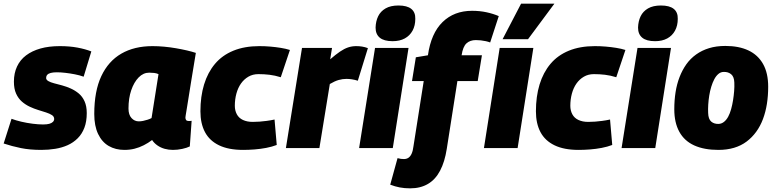

<svg xmlns="http://www.w3.org/2000/svg" viewBox="-43 -809 4239 1049"><path d="M-23 -25 20 -160Q44 -151 74 -144Q104 -137 135.5 -133Q167 -129 192 -129Q213 -129 226 -132.5Q239 -136 246 -143Q253 -150 253 -159Q253 -172 241 -180Q229 -188 209 -194.5Q189 -201 166 -208Q143 -215 119.5 -226Q96 -237 76.5 -254Q57 -271 45 -297.5Q33 -324 33 -363Q33 -409 50 -445.5Q67 -482 99.5 -506.5Q132 -531 178 -544Q224 -557 284 -557Q337 -557 380 -549Q423 -541 456 -528L414 -390Q392 -398 366 -403Q340 -408 314.5 -411Q289 -414 268 -414Q247 -414 234 -410.5Q221 -407 215 -400Q209 -393 209 -383Q209 -373 221 -366Q233 -359 252.5 -354Q272 -349 296 -342.5Q320 -336 343.5 -325.5Q367 -315 387 -298.5Q407 -282 419 -255.5Q431 -229 431 -191Q431 -145 418 -111Q405 -77 381.5 -53.5Q358 -30 327 -16Q296 -2 259 4Q222 10 183 10Q120 10 71 0Q22 -10 -23 -25Z M902 10Q878 10 856.5 4Q835 -2 817 -14.5Q799 -27 788 -44Q767 -28 742.5 -15.5Q718 -3 692 3.5Q666 10 637 10Q588 10 551 -11.5Q514 -33 493 -77Q472 -121 472 -186Q472 -311 510.5 -393Q549 -475 620 -516Q691 -557 790 -557Q821 -557 853.5 -554Q886 -551 918 -545.5Q950 -540 978 -533.5Q1006 -527 1027 -520Q1012 -430 1002 -368Q992 -306 986 -268Q980 -230 976.5 -209Q973 -188 971.5 -178.5Q970 -169 970 -167Q970 -158 974 -153Q978 -148 987 -148Q991 -148 995.5 -148Q1000 -148 1004 -149L994 -9Q978 -1 952.5 4.5Q927 10 902 10ZM785 -164 823 -404Q812 -409 799 -410.5Q786 -412 772 -412Q740 -412 714.5 -386Q689 -360 674 -316Q659 -272 659 -216Q659 -182 675.5 -164Q692 -146 715 -146Q727 -146 739 -148.5Q751 -151 763.5 -155Q776 -159 785 -164Z M1285 10Q1206 10 1154 -15Q1102 -40 1077 -87Q1052 -134 1052 -201Q1052 -282 1072 -347.5Q1092 -413 1131.5 -460Q1171 -507 1232 -532Q1293 -557 1374 -557Q1404 -557 1433.5 -554.5Q1463 -552 1491 -547.5Q1519 -543 1541 -536L1491 -387Q1459 -397 1429.5 -400.5Q1400 -404 1369 -404Q1338 -404 1314 -390Q1290 -376 1273.5 -352.5Q1257 -329 1248.5 -297.5Q1240 -266 1240 -231Q1240 -205 1251 -184.5Q1262 -164 1284.5 -153.5Q1307 -143 1338 -143Q1358 -143 1376 -144.5Q1394 -146 1414 -148.5Q1434 -151 1457 -156L1469 -17Q1443 -7 1411.5 -1Q1380 5 1347.5 7.5Q1315 10 1285 10Z M1771 -547 1761 -485Q1791 -511 1814.5 -527Q1838 -543 1859 -550Q1880 -557 1903 -557Q1920 -557 1935.5 -554.5Q1951 -552 1967 -546L1912 -368Q1896 -373 1880 -375.5Q1864 -378 1850 -378Q1829 -378 1807.5 -372Q1786 -366 1759 -350L1702 0H1519L1607 -547Z M1919 0 2006 -547H2189L2103 0ZM2134 -779Q2181 -779 2204 -760.5Q2227 -742 2226 -706Q2226 -669 2211 -641.5Q2196 -614 2168.5 -599Q2141 -584 2102 -584Q2055 -584 2032 -603Q2009 -622 2009 -658Q2010 -693 2023 -720Q2036 -747 2063.5 -763Q2091 -779 2134 -779Z M2198 220Q2167 220 2141 215Q2115 210 2089 200L2129 55Q2139 58 2147.5 59Q2156 60 2164 60Q2178 60 2188.5 53Q2199 46 2206 30.5Q2213 15 2216 -10L2272 -366H2208L2229 -496L2295 -507Q2312 -627 2375 -688.5Q2438 -750 2536 -750Q2578 -750 2615 -742Q2652 -734 2682 -721L2635 -577Q2625 -581 2611.5 -584Q2598 -587 2584 -588.5Q2570 -590 2557 -590Q2525 -590 2505.5 -572Q2486 -554 2479 -507H2590L2567 -366H2456L2398 4Q2387 75 2361.5 123.5Q2336 172 2295 196Q2254 220 2198 220Z M2785 0H2601L2687 -547H2871ZM2703 -595 2804 -789H2986L2842 -595Z M3118 10Q3039 10 2987 -15Q2935 -40 2910 -87Q2885 -134 2885 -201Q2885 -282 2905 -347.5Q2925 -413 2964.5 -460Q3004 -507 3065 -532Q3126 -557 3207 -557Q3237 -557 3266.5 -554.5Q3296 -552 3324 -547.5Q3352 -543 3374 -536L3324 -387Q3292 -397 3262.5 -400.5Q3233 -404 3202 -404Q3171 -404 3147 -390Q3123 -376 3106.5 -352.5Q3090 -329 3081.5 -297.5Q3073 -266 3073 -231Q3073 -205 3084 -184.5Q3095 -164 3117.5 -153.5Q3140 -143 3171 -143Q3191 -143 3209 -144.5Q3227 -146 3247 -148.5Q3267 -151 3290 -156L3302 -17Q3276 -7 3244.5 -1Q3213 5 3180.5 7.5Q3148 10 3118 10Z M3353 0 3440 -547H3623L3537 0ZM3568 -779Q3615 -779 3638 -760.5Q3661 -742 3660 -706Q3660 -669 3645 -641.5Q3630 -614 3602.5 -599Q3575 -584 3536 -584Q3489 -584 3466 -603Q3443 -622 3443 -658Q3444 -693 3457 -720Q3470 -747 3497.5 -763Q3525 -779 3568 -779Z M3882 10Q3804 10 3750 -14.5Q3696 -39 3668.5 -89Q3641 -139 3641 -212Q3641 -261 3648 -305.5Q3655 -350 3670 -388.5Q3685 -427 3707 -458Q3729 -489 3760.5 -511.5Q3792 -534 3831.5 -546Q3871 -558 3920 -558Q3994 -558 4046 -533.5Q4098 -509 4126 -459.5Q4154 -410 4154 -335Q4154 -286 4147 -241.5Q4140 -197 4125.5 -158.5Q4111 -120 4088.5 -89Q4066 -58 4036 -35.5Q4006 -13 3967.5 -1.5Q3929 10 3882 10ZM3884 -132Q3900 -133 3913 -143.5Q3926 -154 3935.5 -171.5Q3945 -189 3951.5 -212.5Q3958 -236 3962 -261Q3966 -286 3968 -311Q3970 -336 3969 -358Q3968 -390 3951.5 -403.5Q3935 -417 3911 -416Q3895 -416 3882 -405Q3869 -394 3859.5 -376Q3850 -358 3843 -335Q3836 -312 3832 -287Q3828 -262 3826.5 -237.5Q3825 -213 3826 -192Q3827 -158 3843 -144.5Q3859 -131 3884 -132Z"/></svg>

Font: Georama ExtraBold
Style: Italic
Weight: 800
Italic angle: -9°
Version: Version 1.001